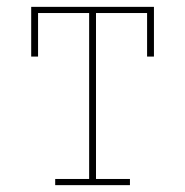

<svg xmlns="http://www.w3.org/2000/svg" viewBox="-20 -540 540 560"><path d="M141 0V-18H240V-502H91V-375H71V-520H429V-375H409V-502H260V-18H359V0Z"/></svg>

Font: Iosevka Curly Slab Thin
Style: Regular
Weight: 100
Monospace: yes
Designer: Belleve Invis
Foundry: Belleve Invis
Version: Version 22.1.2; ttfautohint (v1.8.4)